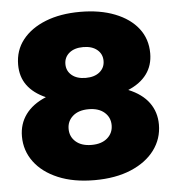

<svg xmlns="http://www.w3.org/2000/svg" viewBox="-50 -725 713 782"><g transform="rotate(-5 306.0 -334.0)"><path d="M306 10Q220 10 157 -16.5Q94 -43 60 -89Q26 -135 26 -193Q26 -244 54 -282.5Q82 -321 137 -344Q87 -366 61.5 -401Q36 -436 36 -485Q36 -544 70 -587Q104 -630 164.5 -654Q225 -678 306 -678Q387 -678 448 -654Q509 -630 542.5 -587Q576 -544 576 -485Q576 -436 550 -400.5Q524 -365 474 -344Q530 -321 558 -282.5Q586 -244 586 -193Q586 -135 552 -89Q518 -43 455 -16.5Q392 10 306 10ZM306 -134Q347 -134 370.5 -154.5Q394 -175 394 -207Q394 -239 370.5 -259.5Q347 -280 306 -280Q265 -280 241.5 -259.5Q218 -239 218 -207Q218 -175 241.5 -154.5Q265 -134 306 -134ZM306 -408Q342 -408 363 -425.5Q384 -443 384 -471Q384 -499 363 -516.5Q342 -534 306 -534Q270 -534 249 -516.5Q228 -499 228 -471Q228 -443 249 -425.5Q270 -408 306 -408Z"/></g></svg>

Font: Gantari Black
Style: Regular
Weight: 900
Version: Version 1.000